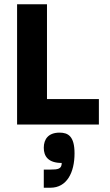

<svg xmlns="http://www.w3.org/2000/svg" viewBox="-20 -583 513 899"><path d="M443 0V-119H200V-563H60V0ZM216 296C293 296 329 225 329 135C329 55 299 38 259 38C206 38 185 69 185 109C185 148 205 180 269 180C269 208 252 211 216 211H185V296Z"/></svg>

Font: OSH Darker Grotesque Black
Style: Regular
Weight: 900
Designer: Gabriel Lam
Foundry: TypeRant
Version: Version 1.000;Glyphs 3.1.1 (3148)